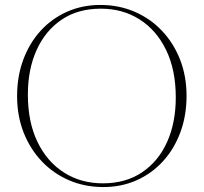

<svg xmlns="http://www.w3.org/2000/svg" viewBox="-20 -745 822 775"><path d="M385 -725Q459.5 -725 523 -697.8Q586.5 -670.5 633.5 -621Q680.5 -571.5 706.8 -504.5Q733 -437.5 733 -358Q733 -278 708 -210.8Q683 -143.5 637.8 -94Q592.5 -44.5 531.2 -17.2Q470 10 397 10Q322.5 10 259 -17.2Q195.5 -44.5 148.5 -94Q101.5 -143.5 75.2 -210.5Q49 -277.5 49 -357Q49 -437 74 -504.2Q99 -571.5 144.2 -621Q189.5 -670.5 251 -697.8Q312.5 -725 385 -725ZM395 -5Q488 -5 554 -49.8Q620 -94.5 654.8 -172.5Q689.5 -250.5 689.5 -351.5Q689.5 -463 650.5 -543.2Q611.5 -623.5 543.2 -666.8Q475 -710 387 -710Q294 -710 228.2 -665.2Q162.5 -620.5 127.5 -542.5Q92.5 -464.5 92.5 -363.5Q92.5 -252 131.5 -171.8Q170.5 -91.5 238.8 -48.2Q307 -5 395 -5Z"/></svg>

Font: Newsreader Display ExtraLight
Style: Regular
Weight: 275
Designer: Hugues Gentile
Foundry: Production Type
Version: Version 1.002